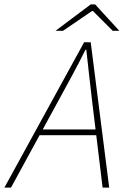

<svg xmlns="http://www.w3.org/2000/svg" viewBox="-62 -852 562 872"><path d="M-42 0 320 -660H350L434 0H404L356 -396Q350 -452 343 -509Q336 -566 330 -626H326Q296 -565 266 -510Q236 -455 204 -396L-12 0ZM104 -238 112 -264H392L386 -238ZM190 -712 350 -832H370L480 -712H450L360 -802H356L224 -712Z"/></svg>

Font: Source Sans 3 VF
Style: Italic
Weight: 200
Italic angle: -11°
Designer: Paul D. Hunt
Foundry: Adobe Systems Incorporated
Version: Version 3.042;hotconv 1.0.118;makeotfexe 2.5.65603